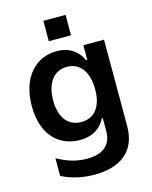

<svg xmlns="http://www.w3.org/2000/svg" viewBox="-138 -835 901 1138"><g transform="rotate(-15 312.5 -266.0)"><path d="M240.8 -746.4V-621.4H377.1V-746.4ZM298.3 213.1C453.1 213.1 559.3 144.2 559.3 -15.6V-545.5H432.5V-455.3H425.4C407.7 -494.7 365.1 -552.6 268.8 -552.6C142.8 -552.6 43.7 -453.8 43.7 -274.5C43.7 -96.6 142.8 -7.8 268.5 -7.8C361.9 -7.8 406.6 -57.9 425.4 -98H431.8V-19.9C431.8 80.6 360.4 110.4 280.9 110.4C221.2 110.4 162.3 94.1 99.1 58.6V167.3C164.1 200.6 235.8 213.1 298.3 213.1ZM304.3 -108.7C219.5 -108.7 174.7 -174.7 174.7 -275.2C174.7 -375.4 219.5 -447.1 304.3 -447.1C387.1 -447.1 432.5 -378.6 432.5 -274.9C432.5 -171.5 386.7 -108.7 304.3 -108.7Z"/></g></svg>

Font: TID UI Semi Bold
Style: Regular
Weight: 600
Designer: The TID Project Authors
Foundry: Bakken & Bæck
Version: Version 1.001;hotconv 1.0.109;makeotfexe 2.5.65596